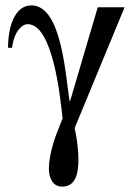

<svg xmlns="http://www.w3.org/2000/svg" viewBox="-20 -477 514 715"><path d="M444 -450H344L240 -97C224 -183 213 -457 97 -457C36 -457 10 -380 10 -299H25C32 -359 62 -387 83 -387C178 -387 205 -110 213 -36C202 -7 189 22 180 52C168 90 162 126 162 150C162 188 178 218 211 218C261 218 272 171 272 118C272 74 264 27 258 0Z"/></svg>

Font: XITS Math
Style: Regular
Weight: 400
Designer: MicroPress Inc., with final additions and corrections provided by Coen Hoffman, Elsevier (retired)
Version: Version 1.108